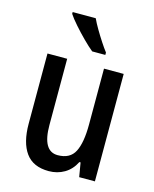

<svg xmlns="http://www.w3.org/2000/svg" viewBox="-116 -844 749 932"><g transform="rotate(15 258.5 -378.0)"><path d="M449 -540V0H370L358 -71H352Q332 -31 297 -10.5Q262 10 219 10Q140 10 103 -41.5Q66 -93 66 -187V-540H165V-207Q165 -76 241 -76Q303 -76 326.5 -122Q350 -168 350 -259V-540ZM248 -766Q258 -744 274.5 -716Q291 -688 308 -662Q325 -636 339 -618V-606H273Q252 -623 224 -651Q196 -679 170.5 -708Q145 -737 132 -757V-766Z"/></g></svg>

Font: Noto Sans Condensed Medium
Style: Regular
Weight: 500
Width: 3
Designer: Monotype Design Team
Foundry: Monotype Imaging Inc.
Version: Version 2.013; ttfautohint (v1.8.4.7-5d5b)